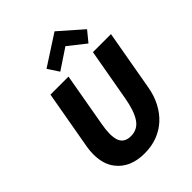

<svg xmlns="http://www.w3.org/2000/svg" viewBox="-259 -1050 1192 1192"><g transform="rotate(-45 337.0 -454.0)"><path d="M299 12Q173.5 12 111 -69Q68.5 -123.5 69 -211Q69 -240.5 74.5 -272L143 -660H301.5L239 -305Q231 -261 231 -228Q231 -194.5 239 -171Q256 -124 314.5 -124Q373.5 -124 406 -172.5Q438.5 -221 455 -316L516 -660H674.5L604 -261Q593.5 -200 567.2 -149.5Q541 -99 502 -63Q463 -27 411.8 -7.5Q360.5 12 299 12ZM534.5 -717.5 421.5 -807 287 -717.5 239 -790.5 439 -920 591 -786.5Z"/></g></svg>

Font: Lucymar Sans
Style: Bold Italic
Weight: 700
Italic angle: -10°
Foundry: The League of Moveable Type (original font) / Main changes by Cristiano Sobral with portions from Mirco Monsees
Version: Version 2.00;August 30, 2020;FontCreator 13.0.0.2681 64-bit